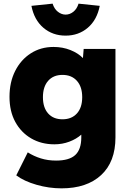

<svg xmlns="http://www.w3.org/2000/svg" viewBox="-20 -801 718 1051"><path d="M317 230Q248 230 180 210.5Q112 191 69 159L132 33Q165 54 203.5 66Q242 78 287 78Q359 78 392 47.5Q425 17 425 -49V-64Q398 -40 359.5 -25.5Q321 -11 278 -11Q206 -11 150.5 -43.5Q95 -76 63.5 -134Q32 -192 32 -271Q32 -351 63 -412.5Q94 -474 148.5 -509Q203 -544 273 -544Q323 -544 365.5 -527Q408 -510 434 -483L438 -533H612V-49Q612 85 533.5 157.5Q455 230 317 230ZM322 -148Q372 -148 401 -180Q430 -212 430 -269Q430 -326 401 -358.5Q372 -391 322 -391Q272 -391 243.5 -358.5Q215 -326 215 -269Q215 -212 243.5 -180Q272 -148 322 -148ZM339 -606Q268 -606 217.5 -649Q167 -692 152 -769L268 -781Q277 -752 297 -736.5Q317 -721 339 -721Q362 -721 381.5 -736.5Q401 -752 410 -781L526 -769Q511 -692 460.5 -649Q410 -606 339 -606Z"/></svg>

Font: Lexend ExtraBold
Style: Regular
Weight: 800
Designer: Bonnie Shaver-Troup, Thomas Jockin
Foundry: Lexend
Version: Version 1.007; ttfautohint (v1.8.3)